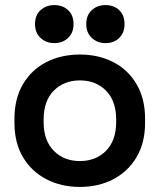

<svg xmlns="http://www.w3.org/2000/svg" viewBox="-20 -723 629 757"><path d="M37 -239V-255Q37 -334 70.5 -391Q104 -448 162.5 -478Q221 -508 295 -508Q369 -508 427 -478Q485 -448 518.5 -391Q552 -334 552 -255V-239Q552 -160 518.5 -103.5Q485 -47 427 -16.5Q369 14 295 14Q221 14 162.5 -16.5Q104 -47 70.5 -103.5Q37 -160 37 -239ZM438 -242V-252Q438 -325 398 -365.5Q358 -406 295 -406Q232 -406 192 -365.5Q152 -325 152 -252V-242Q152 -169 192 -128.5Q232 -88 295 -88Q358 -88 398 -128.5Q438 -169 438 -242ZM320 -628Q320 -663 342 -683Q364 -703 396 -703Q429 -703 450 -683Q471 -663 471 -628Q471 -594 450 -573.5Q429 -553 396 -553Q364 -553 342 -573.5Q320 -594 320 -628ZM118 -628Q118 -663 140 -683Q162 -703 194 -703Q227 -703 248.5 -683Q270 -663 270 -628Q270 -594 248.5 -573.5Q227 -553 194 -553Q162 -553 140 -573.5Q118 -594 118 -628Z"/></svg>

Font: Space Grotesk Frontify SemiBold
Style: Regular
Weight: 600
Designer: Florian Karsten
Version: Version 2.000